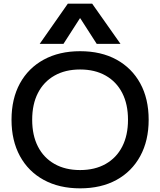

<svg xmlns="http://www.w3.org/2000/svg" viewBox="-20 -1020 876 1050"><path d="M418 10Q304 10 219.5 -36Q135 -82 89 -166.5Q43 -251 43 -365Q43 -480 89 -564Q135 -648 219.5 -694Q304 -740 418 -740Q533 -740 617 -694Q701 -648 747 -564Q793 -480 793 -365Q793 -251 747 -166.5Q701 -82 617 -36Q533 10 418 10ZM418 -90Q499 -90 558 -123.5Q617 -157 648.5 -218.5Q680 -280 680 -365Q680 -450 648.5 -511.5Q617 -573 558 -606.5Q499 -640 418 -640Q337 -640 278 -606.5Q219 -573 187.5 -511.5Q156 -450 156 -365Q156 -280 187.5 -218.5Q219 -157 278 -123.5Q337 -90 418 -90ZM197 -780 351 -1000H484L639 -780H509L419 -920H417L327 -780Z"/></svg>

Font: M PLUS 2 Medium
Style: Regular
Weight: 500
Designer: Coji Morishita
Foundry: UNDERFOREST DESIGN
Version: Version 1.001